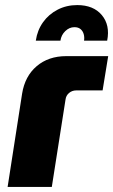

<svg xmlns="http://www.w3.org/2000/svg" viewBox="-20 -736 446 756"><path d="M10 0 67 -367Q78 -436 124.5 -475.5Q171 -515 241 -515H406L384 -380H280Q264 -380 252 -370Q240 -360 238 -344L184 0ZM121 -576Q127 -617 149.5 -648.5Q172 -680 207 -698Q242 -716 284 -716Q348 -716 381 -676.5Q414 -637 402 -576H311Q313 -590 309.5 -602Q306 -614 297 -621.5Q288 -629 273 -629Q253 -629 237 -613.5Q221 -598 218 -576Z"/></svg>

Font: MuseoModerno Thin ExtraBold
Style: Italic
Weight: 800
Italic angle: -9°
Version: Version 1.003